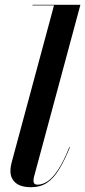

<svg xmlns="http://www.w3.org/2000/svg" viewBox="-20 -770 355 800"><path d="M110.5 10Q66 10 44.8 -8.5Q23.5 -27 23.5 -57Q23.5 -70 25.8 -80.8Q28 -91.5 30 -98.5L205 -747.5H115.5V-750H315L121.5 -32.5Q120.5 -28.5 120 -24.2Q119.5 -20 119.5 -17Q119.5 -0.5 136 -0.5Q157 -0.5 178.2 -14.5Q199.5 -28.5 222 -62.5Q244.5 -96.5 269 -157L271.5 -156.5Q248.5 -100.5 225.8 -63.5Q203 -26.5 175.5 -8.2Q148 10 110.5 10Z"/></svg>

Font: Bodoni Moda 72pt SemiBold
Style: Italic
Weight: 600
Italic angle: -13°
Designer: Owen Earl
Foundry: indestructible type
Version: Version 2.004